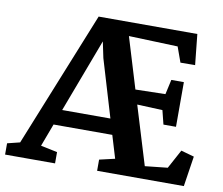

<svg xmlns="http://www.w3.org/2000/svg" viewBox="-82 -858 1110 957"><g transform="rotate(10 473.0 -379.0)"><path d="M2 0H254.9V-57.1L170.9 -74.7L213.9 -189.5H511.2L545.9 -74.7L467.8 -56.6V0H906.7L930.2 -153.3L863.8 -171.9L812 -76.2L697.8 -64L607.4 -359.9L735.8 -354.5L753.4 -284.2H816.9V-510.3H753.4L736.8 -435.5L585.4 -432.1L507.3 -689L755.4 -680.2L783.2 -603L857.4 -603.5L841.3 -758.3H341.8L65.4 -72.8L2 -57.1ZM243.7 -268.1 383.8 -640.1 400.9 -558.6 487.8 -268.1Z"/></g></svg>

Font: Merriweather
Style: Bold
Weight: 700
Designer: Eben Sorkin ( eben@eyebytes.com )
Foundry: Sorkin Type Co.
Version: Version 1.003